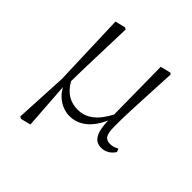

<svg xmlns="http://www.w3.org/2000/svg" viewBox="-193 -659 1002 1002"><g transform="rotate(45 307.5 -158.0)"><path d="M283 14C352 14 407 -31 443 -113C446 -23 469 14 518 14C553 14 578 -6 592 -29L585 -47C571 -40 558 -33 538 -33C504 -33 488 -48 488 -115C487 -197 493 -285 504 -513L496 -519L439 -505L443 -157C402 -78 353 -40 291 -40C240 -40 196 -60 161 -121C162 -216 166 -314 172 -513L162 -519L105 -505L119 -96L104 196L115 203L171 189L153 -69C181 -16 234 14 283 14Z"/></g></svg>

Font: Noto Serif TC ExtraLight
Style: Regular
Weight: 200
Designer: Ryoko NISHIZUKA 西塚涼子 (kana & ideographs); Frank Grießhammer (Latin, Greek & Cyrillic); Wenlong ZHANG 张文龙 (bopomofo); San
Foundry: Adobe
Version: Version 2.001;hotconv 1.1.0;makeotfexe 2.6.0